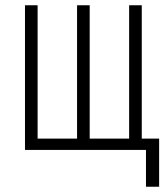

<svg xmlns="http://www.w3.org/2000/svg" viewBox="-20 -570 640 730"><path d="M535 140V0H75V-550H123V-43H273V-550H321V-43H471V-550H519V-43H585V140Z"/></svg>

Font: JetBrains Mono NL Thin
Style: Regular
Weight: 100
Monospace: yes
Designer: Philipp Nurullin, Konstantin Bulenkov
Foundry: JetBrains
Version: Version 2.305; ttfautohint (v1.8.4.7-5d5b)